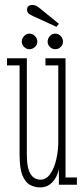

<svg xmlns="http://www.w3.org/2000/svg" viewBox="-20 -764 349 794"><path d="M145.5 11Q124 11 104.5 0.8Q85 -9.5 73 -38.5Q61 -67.5 61 -123.5V-493.5H9V-523H91V-125.5Q91 -82 99.2 -59.5Q107.5 -37 120.5 -29Q133.5 -21 147.5 -21Q171.5 -21 188 -45Q204.5 -69 212.8 -105Q221 -141 221 -177.5V-493.5H168V-523H251V-30H298V0H223.5V-67.5Q221.5 -51.5 212.5 -33.2Q203.5 -15 187 -2Q170.5 11 145.5 11ZM209 -560.5Q196 -560.5 186.5 -569.8Q177 -579 177 -591.5Q177 -605 186.5 -615Q196 -625 209 -625Q221.5 -625 231 -615Q240.5 -605 240.5 -591.5Q240.5 -579 231 -569.8Q221.5 -560.5 209 -560.5ZM101.5 -560.5Q89.5 -560.5 79.8 -569.8Q70 -579 70 -591.5Q70 -605 79.8 -615Q89.5 -625 101.5 -625Q114.5 -625 124.5 -615Q134.5 -605 134.5 -591.5Q134.5 -579 124.5 -569.8Q114.5 -560.5 101.5 -560.5ZM213.5 -653 116.5 -697.5Q105 -703 98.5 -708Q92 -713 92 -724Q92 -743.5 114 -743.5Q123 -743.5 129.5 -740.2Q136 -737 142.5 -731.5L223.5 -665.5Z"/></svg>

Font: Imbue 10pt Thin
Style: Regular
Weight: 100
Designer: Tyler Finck
Foundry: Etcetera Type Company
Version: Version 1.102; ttfautohint (v1.8.3)